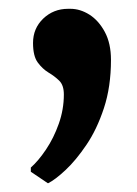

<svg xmlns="http://www.w3.org/2000/svg" viewBox="-20 -176 310 436"><path d="M88.5 240 50 214V204.5Q67 189.5 84.5 163.5Q102 137.5 113.5 105Q125 72.5 125 38.5Q125 17.5 114.5 7.2Q104 -3 90.2 -11.2Q76.5 -19.5 65.8 -34Q55 -48.5 55 -78.5Q55 -111.5 78.2 -133.8Q101.5 -156 134.5 -156H140Q162 -156 183 -142.8Q204 -129.5 218 -103.5Q232 -77.5 232 -40Q232 21 216 69.5Q200 118 176.2 153Q152.5 188 129 210Q105.5 232 89.5 240Z"/></svg>

Font: Merriweather 48pt ExtraBold
Style: Regular
Weight: 800
Version: Version 2.100